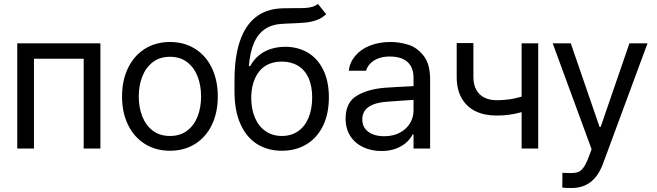

<svg xmlns="http://www.w3.org/2000/svg" viewBox="-20 -749 3310 968"><path d="M67 -530.4H486.2V0H401.9V-453H151.2V0H67Z M595.3 -262.4Q595.3 -344.3 625.7 -406.6Q656.1 -468.9 710.8 -503.1Q765.5 -537.3 837 -537.3Q908.5 -537.3 963.2 -503.1Q1018 -468.9 1048 -406.6Q1078 -344.3 1078 -262.4Q1078 -181.3 1048 -119.3Q1018 -57.3 963.2 -23.1Q908.5 11 837 11Q765.5 11 710.8 -23.1Q656.1 -57.3 625.7 -119.3Q595.3 -181.3 595.3 -262.4ZM993.8 -262.4Q993.8 -317.3 976.5 -362.7Q959.3 -408.1 923.9 -435.4Q888.5 -462.7 837 -462.7Q785.2 -462.7 750 -435.4Q714.8 -408.1 697.2 -362.7Q679.6 -317.3 679.6 -262.4Q679.6 -207.9 697.2 -162.6Q714.8 -117.4 750 -90.5Q785.2 -63.5 837 -63.5Q888.5 -63.5 923.9 -90.5Q959.3 -117.4 976.5 -162.6Q993.8 -207.9 993.8 -262.4Z M1435.1 -630.5Q1428.5 -630.2 1421.8 -629.8Q1415.1 -629.5 1408.1 -629.1Q1352.9 -627.1 1316.6 -602.9Q1280.4 -578.7 1260.4 -532.3Q1240.3 -485.8 1234.8 -416.4H1241.7Q1259.3 -448.9 1286.4 -470.6Q1313.5 -492.4 1347.2 -502.8Q1380.9 -513.1 1418.5 -513.1Q1481.7 -513.1 1531.6 -483.8Q1581.5 -454.4 1609.8 -396.8Q1638.1 -339.1 1638.1 -258.3Q1638.1 -176.1 1608.8 -115.3Q1579.4 -54.6 1525.7 -21.8Q1472 11 1401.2 11Q1329.1 11 1275.4 -23.1Q1221.7 -57.3 1192 -124.3Q1162.3 -191.3 1162.3 -287.3V-343.2Q1162.3 -461.7 1189.6 -542Q1216.9 -622.2 1270.9 -663.7Q1324.9 -705.1 1406.1 -707.2Q1426.8 -707.9 1464.1 -707.9Q1497.9 -707.5 1517.6 -708.7Q1537.3 -709.9 1553.9 -714.4Q1570.4 -718.9 1582.9 -729.3L1624.3 -677.5Q1603.6 -657.5 1576.7 -647.8Q1549.7 -638.1 1519.2 -635.2Q1488.6 -632.3 1435.1 -630.5ZM1553.9 -258.3Q1553.9 -315.3 1535.6 -355.8Q1517.3 -396.4 1482.6 -417.5Q1447.9 -438.5 1399.9 -438.5Q1352.9 -438.5 1319.1 -417.5Q1285.2 -396.4 1266.4 -355.8Q1247.6 -315.3 1246.5 -258.3Q1246.5 -199.6 1265.2 -155.7Q1283.8 -111.9 1318.9 -87.7Q1353.9 -63.5 1401.2 -63.5Q1448.2 -63.5 1482.7 -87.4Q1517.3 -111.2 1535.6 -155.2Q1553.9 -199.2 1553.9 -258.3Z M1931.6 -236.2Q1871.9 -232.4 1839.3 -210.5Q1806.6 -188.5 1806.6 -146.4Q1806.6 -119.1 1820.8 -100.3Q1834.9 -81.5 1859.8 -71.8Q1884.7 -62.2 1917.1 -62.2Q1963.1 -62.2 1996.7 -80.5Q2030.4 -98.8 2047.7 -128.5Q2064.9 -158.1 2064.9 -192V-357.7Q2064.9 -391.6 2051.5 -415.4Q2038 -439.2 2011.2 -451.7Q1984.5 -464.1 1944.8 -464.1Q1912.3 -464.1 1887.8 -454.8Q1863.3 -445.4 1847.4 -429.4Q1831.5 -413.3 1825.3 -392.3H1738.3Q1743.4 -434.7 1771.2 -467.7Q1799 -500.7 1845 -519Q1890.9 -537.3 1948.9 -537.3Q1994.5 -537.3 2038.7 -523.5Q2082.9 -509.7 2115.7 -467.9Q2148.5 -426.1 2148.5 -349.4V0H2064.9V-71.8H2060.8Q2050.8 -51.5 2030.9 -32.6Q2011 -13.8 1978.6 -0.7Q1946.1 12.4 1903.3 12.4Q1852.6 12.4 1811.3 -6.9Q1770 -26.2 1746.2 -63.2Q1722.4 -100.1 1722.4 -150.6Q1722.4 -232.4 1778.7 -266.2Q1834.9 -300.1 1921.3 -306.6Q1946.5 -308.4 1979.1 -310.3Q2011.7 -312.2 2041.4 -313.5Q2062.2 -314.9 2070.4 -314.9L2071.8 -245.9Q2051.8 -244.8 2008.5 -241.7Q1965.1 -238.6 1931.6 -236.2Z M2693.4 0H2609.8V-530.4H2693.4ZM2483.4 -166.4Q2422 -166.4 2377.1 -188.5Q2332.2 -210.6 2307.3 -254.1Q2282.5 -297.7 2282.5 -361.2V-531.8H2366.7V-361.2Q2366.7 -321.8 2381.6 -295.6Q2396.4 -269.3 2422.7 -256.6Q2448.9 -243.8 2483.4 -243.8Q2531.4 -243.8 2572.3 -252.4Q2613.3 -261 2660.2 -278.3V-201Q2630.5 -189.6 2603.9 -182.1Q2577.3 -174.7 2547.5 -170.6Q2517.6 -166.4 2483.4 -166.4Z M2814.9 196.8 2815.6 122.2Q2818.7 122.2 2822.3 122.6Q2826 122.9 2830.1 122.9Q2843.2 123.3 2856.4 123.6Q2877.8 123.6 2891.9 119.5Q2906.1 115.3 2920.1 97.9Q2934 80.5 2947.5 44.2L2962.7 3.5L2766.6 -530.4H2857.7L3002.8 -109.1H3008.3L3153.3 -530.4H3244.5L3020 76.7Q2996.9 138.5 2957.7 168.7Q2918.5 198.9 2861.9 198.9Q2831.5 198.9 2814.9 196.8Z"/></svg>

Font: Pretendard Variable
Style: Regular
Weight: 400
Designer: Base glyphs from Inter by Rasmus Andersson; Hangul glyphs from Noto Sans CJK(Source Han Sans) by Jang Soo-young and Kang
Foundry: Kil Hyung-jin
Version: Version 1.100;FEAKit 1.0